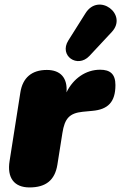

<svg xmlns="http://www.w3.org/2000/svg" viewBox="-20 -810 530 840"><path d="M109 10C181 10 220 -22 231 -89L253 -228C263 -292 284 -315 342 -321L384 -325C452 -331 485 -363 485 -438C485 -486 462 -505 418 -505C355 -505 300 -466 271 -406C276 -469 245 -504 185 -504C119 -504 79 -470 69 -405L22 -106C10 -32 42 10 109 10ZM371 -565 469 -670C541 -747 412 -845 354 -752L279 -633C237 -566 319 -510 371 -565Z"/></svg>

Font: SN Pro Black
Style: Italic
Weight: 900
Italic angle: -9°
Designer: Tobias Whetton
Foundry: Supernotes
Version: Version 1.001;Glyphs 3.2 (3249)